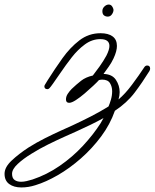

<svg xmlns="http://www.w3.org/2000/svg" viewBox="-207 -482 680 844"><path d="M-113 342Q-146 342 -166.5 327Q-187 312 -187 282Q-187 253 -155.5 223.5Q-124 194 -81 166Q-46 144 -9 125.5Q28 107 60 92.5Q92 78 112 69Q153 50 193 29.5Q233 9 270 -14Q275 -25 280.5 -43.5Q286 -62 286 -81Q286 -101 276.5 -116.5Q267 -132 242 -132Q236 -132 228 -130Q221 -122 203.5 -105.5Q186 -89 165.5 -71.5Q145 -54 126.5 -42Q108 -30 97 -30Q83 -30 83 -45Q83 -58 91 -70Q99 -82 108 -91Q129 -111 149.5 -127Q170 -143 201 -150Q213 -165 230.5 -189.5Q248 -214 261 -238Q274 -264 274 -280Q274 -310 234 -310Q198 -310 166.5 -287Q135 -264 108.5 -230Q82 -196 59 -162Q37 -130 26 -114.5Q15 -99 10.5 -94.5Q6 -90 2 -90Q-12 -90 -12 -103Q-12 -105 -9.5 -109.5Q-7 -114 3 -130Q34 -179 67.5 -226Q101 -273 142 -304.5Q183 -336 235 -336Q269 -336 288 -322Q307 -308 307 -280Q307 -257 292 -225Q283 -206 271 -189Q259 -172 248 -157Q286 -156 302.5 -131Q319 -106 319 -77Q319 -62 314 -45Q343 -69 373.5 -110Q404 -151 427 -186Q432 -194 440 -194Q453 -194 453 -180Q453 -176 450 -170Q419 -120 385 -75Q351 -30 298 5Q277 65 237.5 118Q198 171 148.5 214.5Q99 258 47 288Q-5 318 -51 332Q-82 342 -113 342ZM-114 317Q-103 317 -90 314Q-77 311 -64 307Q-1 286 55.5 247Q112 208 157.5 159Q203 110 235 60Q238 54 241.5 48.5Q245 43 248 37Q219 53 189 67.5Q159 82 128 96Q110 104 76.5 119Q43 134 4.5 153Q-34 172 -69 194Q-105 216 -129.5 239Q-154 262 -154 282Q-154 301 -143 309Q-132 317 -114 317ZM267 -409Q257 -409 250 -414.5Q243 -420 243 -433Q243 -445 252 -453.5Q261 -462 271 -462Q280 -462 285.5 -454.5Q291 -447 292 -439Q292 -429 285 -419Q278 -409 267 -409Z"/></svg>

Font: Ms Madi
Style: Regular
Weight: 400
Designer: Robert E. Leuschke
Foundry: Robert E. Leuschke
Version: Version 1.010; ttfautohint (v1.8.3)